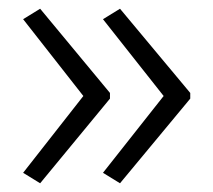

<svg xmlns="http://www.w3.org/2000/svg" viewBox="-20 -492 489 440"><path d="M416 -266 255 -72 216 -96 355 -272 216 -448 255 -472 416 -279ZM232 -266 72 -72 33 -96 171 -272 33 -448 72 -472 232 -279Z"/></svg>

Font: Noto Sans Symbols Light
Style: Regular
Weight: 300
Version: Version 2.002